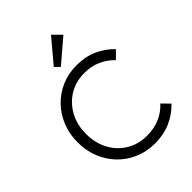

<svg xmlns="http://www.w3.org/2000/svg" viewBox="-267 -1084 1226 1226"><g transform="rotate(-45 346.5 -470.5)"><path d="M400 10Q325 10 262 -17Q199 -44 152 -92.5Q105 -141 79.5 -205.5Q54 -270 54 -345Q54 -419 79.5 -483Q105 -547 151.5 -595.5Q198 -644 260.5 -671Q323 -698 397 -698Q476 -698 538.5 -670Q601 -642 648 -593L598 -543Q562 -582 511 -605Q460 -628 397 -628Q320 -628 259.5 -591Q199 -554 164.5 -490Q130 -426 130 -345Q130 -263 164.5 -198.5Q199 -134 260 -97.5Q321 -61 398 -61Q464 -61 515.5 -84Q567 -107 603 -147L653 -96Q607 -47 543 -18.5Q479 10 400 10ZM319 -761 287 -793 420 -951 476 -895Z"/></g></svg>

Font: Outfit Light
Style: Regular
Weight: 300
Designer: Rodrigo Fuenzalida
Foundry: fragTYPE
Version: Version 1.100; ttfautohint (v1.8.4.7-5d5b)